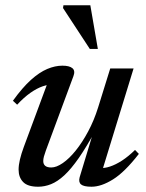

<svg xmlns="http://www.w3.org/2000/svg" viewBox="-20 -697 552 728"><path d="M282 -25 337 -206.5 343 -204Q308 -140 278.8 -98Q249.5 -56 223.8 -32.2Q198 -8.5 173.8 1.2Q149.5 11 124.5 11Q85 11 67.8 -6.8Q50.5 -24.5 50.5 -54Q50.5 -70.5 55.5 -92Q60.5 -113.5 70.5 -140.5L167 -400.5L183.5 -376Q164.5 -377.5 142 -369.8Q119.5 -362 95 -344.8Q70.5 -327.5 45 -300L29 -315Q65 -365 97.2 -394Q129.5 -423 159.2 -435.5Q189 -448 216.5 -448Q243.5 -448 254.8 -438.2Q266 -428.5 258.5 -408.5L154 -126.5Q149 -113 146.5 -103.5Q144 -94 144 -86.5Q144 -74.5 151.5 -68.2Q159 -62 174.5 -62Q194 -62 218.2 -78.8Q242.5 -95.5 267.2 -126.2Q292 -157 314.2 -198.5Q336.5 -240 352 -289.5L398 -437.5H486.5L364.5 -40L358 -60Q375.5 -58.5 397 -65.5Q418.5 -72.5 442.8 -88.2Q467 -104 492 -128.5L506.5 -113.5Q453 -44.5 408.5 -16.8Q364 11 327 11Q297.5 11 287.2 2.2Q277 -6.5 282 -25ZM351 -511.5H320.5L219 -666.5L220.5 -677H322.5Z"/></svg>

Font: Newsreader 24pt Medium
Style: Italic
Weight: 500
Italic angle: -17°
Designer: Hugues Gentile
Foundry: Production Type
Version: Version 1.003